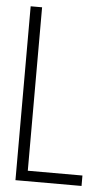

<svg xmlns="http://www.w3.org/2000/svg" viewBox="-52 -735 438 770"><g transform="rotate(5 167.5 -350.0)"><path d="M306 0H40V-700H86V-42H306Z"/></g></svg>

Font: Bebas Neue Book
Style: Regular
Weight: 400
Designer: Ryoichi Tsunekawa
Foundry: Ryoichi Tsunekawa
Version: Version 001.003